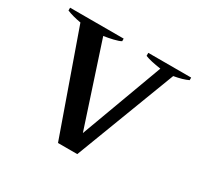

<svg xmlns="http://www.w3.org/2000/svg" viewBox="-113 -637 807 776"><g transform="rotate(30 290.5 -249.0)"><path d="M74 -467Q34 -474 8 -485V-498H258V-486Q248 -480 225 -474.5Q202 -469 181 -466L306 -85L447 -467Q398 -474 373 -484V-498H573V-486Q548 -474 507 -467L329 0H239Z"/></g></svg>

Font: Trirong Medium
Style: Regular
Weight: 500
Designer: Katatrad Team
Foundry: CadsonDemak
Version: Version 1.001